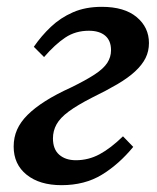

<svg xmlns="http://www.w3.org/2000/svg" viewBox="-20 -529 460 562"><path d="M160 13Q96 13 58 -17.5Q20 -48 20 -100Q20 -127 30 -149.5Q40 -172 60.5 -192.5Q81 -213 112.5 -233Q144 -253 188 -273Q231 -294 257 -311Q283 -328 294 -345Q305 -362 305 -382Q305 -410 288 -424.5Q271 -439 240 -439Q201 -439 171 -419Q141 -399 109 -362L79 -392Q101 -424 129 -450.5Q157 -477 193.5 -493Q230 -509 278 -509Q344 -509 380 -479Q416 -449 416 -403Q416 -379 406 -359Q396 -339 375.5 -320Q355 -301 323.5 -282.5Q292 -264 249 -243Q206 -221 181 -202.5Q156 -184 145.5 -165Q135 -146 135 -124Q135 -92 153.5 -76Q172 -60 202 -60Q239 -60 271.5 -77.5Q304 -95 340 -130L370 -99Q328 -48 278 -17.5Q228 13 160 13Z"/></svg>

Font: Source Serif 4 SemiBold
Style: Italic
Weight: 600
Italic angle: -12°
Designer: Frank Grießhammer
Foundry: Adobe Systems Incorporated
Version: Version 4.004;hotconv 1.0.116;makeotfexe 2.5.65601